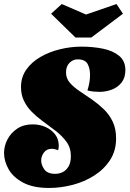

<svg xmlns="http://www.w3.org/2000/svg" viewBox="-25 -911 644 951"><path d="M218 20Q139 20 89.5 -6.5Q40 -33 17.5 -73Q-5 -113 -5 -153Q-5 -188 12 -220.5Q29 -253 60.5 -274Q92 -295 137 -295Q172 -295 201.5 -281.5Q231 -268 248.5 -244.5Q266 -221 266 -190Q266 -185 265.5 -179Q265 -173 263 -167Q255 -170 247 -172Q239 -174 231 -174Q206 -174 192.5 -155.5Q179 -137 179 -116Q179 -94 194.5 -72Q210 -50 248 -50Q267 -50 284.5 -58Q302 -66 314 -85.5Q326 -105 326 -138Q326 -179 304 -209Q282 -239 249 -264Q216 -289 181 -315Q154 -335 131 -358.5Q108 -382 93.5 -412Q79 -442 79 -480Q79 -529 105.5 -566.5Q132 -604 175.5 -629Q219 -654 272 -667Q325 -680 378 -680Q435 -680 484.5 -670Q534 -660 565 -634.5Q596 -609 596 -564Q596 -526 577 -502Q558 -478 528.5 -467Q499 -456 468 -456Q454 -456 438.5 -457.5Q423 -459 408 -463Q415 -485 418 -504Q421 -523 421 -539Q421 -573 408.5 -595Q396 -617 359 -617Q337 -617 319.5 -600Q302 -583 302 -552Q302 -523 321 -501Q340 -479 369.5 -459.5Q399 -440 432 -417Q462 -396 489 -370Q516 -344 533 -309Q550 -274 550 -225Q550 -164 520 -118Q490 -72 441 -41Q392 -10 333.5 5Q275 20 218 20ZM349 -725 228 -843 281 -891 401 -839 552 -891 584 -843 427 -725Z"/></svg>

Font: Sansita Swashed Light Black
Style: Regular
Weight: 900
Version: Version 1.003